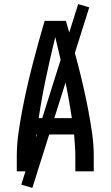

<svg xmlns="http://www.w3.org/2000/svg" viewBox="-20 -837 540 938"><path d="M62 0V-74Q62 -130 70 -186Q78 -242 88.5 -297.5Q99 -353 111.5 -408Q124 -463 138 -517.5Q152 -572 167 -626.5Q182 -681 198 -735H302Q318 -681 333 -626.5Q348 -572 362 -517.5Q376 -463 388.5 -408Q401 -353 411.5 -297.5Q422 -242 430 -186Q438 -130 438 -74V0H348V-74Q348 -100 346 -127Q344 -154 342 -180H158Q156 -154 154 -127Q152 -100 152 -74V0ZM169 -260H331Q316 -360 295 -459Q274 -558 250 -656Q226 -558 205 -459Q184 -360 169 -260ZM138 81 84 65 362 -817 416 -801Z"/></svg>

Font: Iosevka Curly Medium
Style: Regular
Weight: 500
Monospace: yes
Designer: Belleve Invis
Foundry: Belleve Invis
Version: Version 22.1.2; ttfautohint (v1.8.4)